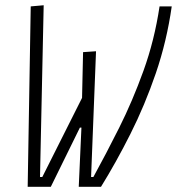

<svg xmlns="http://www.w3.org/2000/svg" viewBox="-20 -718 680 738"><path d="M282.7 0 293 -227.5H287.1L175.3 0H86.4L98.1 -693.4L147.9 -697.8L133.8 -37.6H142.6L295.4 -341.8L299.3 -517.6L349.1 -521L330.1 -37.6H338.9Q386.7 -124.5 438 -226.8Q489.3 -329.1 531.5 -446Q573.7 -563 593.3 -693.4H640.1Q621.1 -559.6 578.9 -436.3Q536.6 -313 481.4 -203.4Q426.3 -93.8 368.2 0Z"/></svg>

Font: Cascadia Mono PL ExtraLight
Style: Italic
Weight: 200
Italic angle: -10°
Monospace: yes
Designer: Aaron Bell
Foundry: Saja Typeworks
Version: Version 2404.023; ttfautohint (v1.8.4)